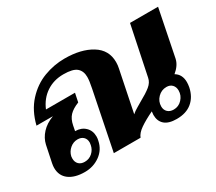

<svg xmlns="http://www.w3.org/2000/svg" viewBox="-109 -783 1143 1014"><g transform="rotate(-30 463.0 -276.5)"><path d="M823 -201Q859 -180 859 -132Q859 -119 856 -102Q845 -49 809.5 -19.5Q774 10 716 10Q667 10 643 -11Q619 -32 619 -70Q619 -77 621 -91Q571 -67 540 -45.5Q509 -24 500 0H337L408 -352Q417 -395 417 -419Q417 -455 394.5 -474.5Q372 -494 314 -494Q255 -494 210 -464Q165 -434 142 -379H319L308 -326Q270 -311 250.5 -290.5Q231 -270 224 -234L218 -203Q255 -203 278.5 -180.5Q302 -158 302 -122Q302 -110 299 -98Q289 -48 248.5 -19Q208 10 156 10Q95 10 60 -16Q25 -42 25 -90Q25 -102 28 -117L49 -218Q57 -254 84 -283.5Q111 -313 156 -330H56Q76 -411 124 -463.5Q172 -516 234 -539.5Q296 -563 361 -563Q461 -563 524.5 -524Q588 -485 588 -411Q588 -391 584 -374L533 -124Q546 -136 568 -148.5Q590 -161 596 -165Q640 -189 664 -208.5Q688 -228 693 -254L755 -553H926L869 -269Q861 -232 823 -201ZM752 -164Q721 -164 699 -141.5Q677 -119 677 -88Q677 -67 690.5 -54Q704 -41 727 -41Q757 -41 778 -63.5Q799 -86 799 -116Q799 -137 786.5 -150.5Q774 -164 752 -164ZM255 -113Q255 -134 242 -146.5Q229 -159 207 -159Q181 -159 160.5 -141.5Q140 -124 134 -98Q133 -94 133 -85Q133 -63 146 -50Q159 -37 182 -37Q209 -37 228.5 -54.5Q248 -72 253 -98Q255 -108 255 -113Z"/></g></svg>

Font: Taviraj
Style: Bold Italic
Weight: 700
Italic angle: -12°
Designer: Katatrad Team
Foundry: CadsonDemak
Version: Version 1.001